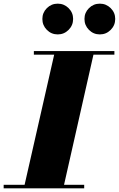

<svg xmlns="http://www.w3.org/2000/svg" viewBox="-65 -1029 650 1049"><path d="M65 0 235.5 -750H450L280.5 0ZM-45 0V-19.5H395V0ZM120 -730.5V-750H560V-730.5ZM480.5 -841Q445.5 -841 421 -865.8Q396.5 -890.5 396.5 -925.5Q396.5 -960 421 -984.5Q445.5 -1009 480.5 -1009Q515 -1009 539.8 -984.5Q564.5 -960 564.5 -925.5Q564.5 -890.5 539.8 -865.8Q515 -841 480.5 -841ZM250.5 -841Q215.5 -841 191 -865.8Q166.5 -890.5 166.5 -925.5Q166.5 -960 191 -984.5Q215.5 -1009 250.5 -1009Q285 -1009 309.8 -984.5Q334.5 -960 334.5 -925.5Q334.5 -890.5 309.8 -865.8Q285 -841 250.5 -841Z"/></svg>

Font: Bodoni Moda 11pt Black
Style: Italic
Weight: 900
Italic angle: -13°
Designer: Owen Earl
Foundry: indestructible type
Version: Version 2.004